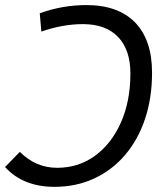

<svg xmlns="http://www.w3.org/2000/svg" viewBox="-26 -723 632 753"><path d="M312.5 -703.1Q437.5 -703.1 503.9 -634.8Q570.3 -566.4 570.3 -438Q570.3 -338.4 542.7 -256.3Q515.1 -174.3 464.1 -114.7Q413.1 -55.2 342.8 -22.7Q272.5 9.8 187.5 9.8Q64.9 9.8 -6.3 -67.9L51.8 -127.4Q114.3 -64.9 198.2 -64.9Q282.2 -64.9 346.9 -112.3Q411.6 -159.7 448.5 -243.2Q485.4 -326.7 485.4 -434.6Q485.4 -527.8 437 -578.1Q388.7 -628.4 299.3 -628.4Q219.7 -628.4 136.2 -599.1L129.9 -670.9Q175.8 -687.5 221.4 -695.3Q267.1 -703.1 312.5 -703.1Z"/></svg>

Font: Cascadia Code NF SemiLight
Style: Italic
Weight: 350
Italic angle: -10°
Monospace: yes
Designer: Aaron Bell
Foundry: Saja Typeworks
Version: Version 2404.023; ttfautohint (v1.8.4)